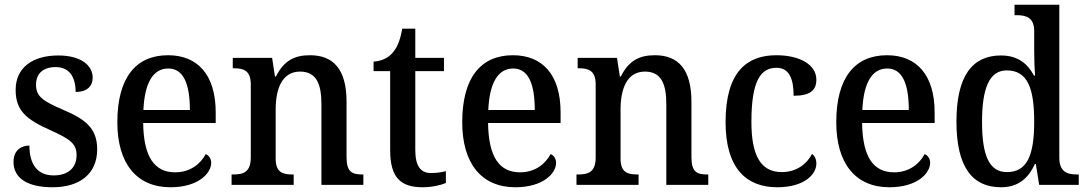

<svg xmlns="http://www.w3.org/2000/svg" viewBox="-20 -780 4587 810"><path d="M202 10C318 10 390 -48 390 -150C390 -237 343 -276 246 -317C163 -353 132 -372 132 -422C132 -467 159 -497 215 -497C269 -497 299 -460 299 -392C346 -392 371 -415 371 -453C371 -502 324 -546 226 -546C118 -546 46 -495 46 -401C46 -312 92 -276 192 -231C277 -193 303 -173 303 -126C303 -74 270 -40 206 -40C134 -40 104 -92 104 -166C73 -166 37 -149 37 -97C37 -28 96 10 202 10Z M699 10C818 10 871 -50 871 -93C871 -112 860 -125 848 -130C826 -89 783 -53 719 -53C632 -53 586 -117 584 -261H890V-306C890 -464 814 -547 689 -547C553 -547 475 -452 475 -264C475 -91 556 10 699 10ZM781 -316H585C590 -429 625 -491 690 -491C756 -491 781 -422 781 -316Z M957 0H1219V-44H1214C1173 -44 1143 -52 1143 -111V-318C1143 -402 1168 -478 1246 -478C1313 -478 1336 -428 1336 -342V0H1513V-44H1509C1467 -44 1442 -53 1442 -116V-351C1442 -488 1386 -547 1288 -547C1223 -547 1178 -525 1144 -457H1140L1128 -536H962V-492H967C1007 -492 1038 -483 1038 -424V-116C1038 -53 1006 -44 964 -44H957Z M1763 10C1804 10 1843 0 1861 -8V-58C1841 -53 1822 -50 1798 -50C1755 -50 1732 -79 1732 -147V-480H1853V-536H1732V-659H1677C1668 -608 1655 -578 1635 -556C1616 -534 1587 -522 1556 -520V-480H1626V-146C1626 -30 1671 10 1763 10Z M2154 10C2273 10 2326 -50 2326 -93C2326 -112 2315 -125 2303 -130C2281 -89 2238 -53 2174 -53C2087 -53 2041 -117 2039 -261H2345V-306C2345 -464 2269 -547 2144 -547C2008 -547 1930 -452 1930 -264C1930 -91 2011 10 2154 10ZM2236 -316H2040C2045 -429 2080 -491 2145 -491C2211 -491 2236 -422 2236 -316Z M2412 0H2674V-44H2669C2628 -44 2598 -52 2598 -111V-318C2598 -402 2623 -478 2701 -478C2768 -478 2791 -428 2791 -342V0H2968V-44H2964C2922 -44 2897 -53 2897 -116V-351C2897 -488 2841 -547 2743 -547C2678 -547 2633 -525 2599 -457H2595L2583 -536H2417V-492H2422C2462 -492 2493 -483 2493 -424V-116C2493 -53 2461 -44 2419 -44H2412Z M3259 10C3374 10 3424 -45 3424 -90C3424 -109 3417 -122 3406 -131C3384 -88 3340 -54 3278 -54C3188 -54 3150 -126 3150 -266C3150 -443 3191 -494 3256 -494C3313 -494 3328 -441 3328 -376C3398 -376 3424 -399 3424 -444C3424 -509 3351 -547 3255 -547C3134 -547 3041 -480 3041 -265C3041 -67 3131 10 3259 10Z M3732 10C3851 10 3904 -50 3904 -93C3904 -112 3893 -125 3881 -130C3859 -89 3816 -53 3752 -53C3665 -53 3619 -117 3617 -261H3923V-306C3923 -464 3847 -547 3722 -547C3586 -547 3508 -452 3508 -264C3508 -91 3589 10 3732 10ZM3814 -316H3618C3623 -429 3658 -491 3723 -491C3789 -491 3814 -422 3814 -316Z M4203 10C4276 10 4318 -28 4346 -88H4350L4364 0H4531V-44H4523C4481 -44 4449 -56 4449 -115V-760H4260V-716H4268C4308 -716 4343 -707 4343 -649V-570C4343 -536 4344 -493 4347 -461H4342C4316 -511 4274 -546 4203 -546C4082 -546 4015 -460 4015 -267C4015 -75 4082 10 4203 10ZM4228 -54C4153 -54 4123 -124 4123 -266C4123 -406 4153 -483 4227 -483C4316 -483 4343 -406 4343 -267C4343 -128 4315 -54 4228 -54Z"/></svg>

Font: Noto Serif SemiCondensed Medium
Style: Regular
Weight: 500
Width: 4
Designer: Monotype Design Team
Foundry: Monotype Imaging Inc.
Version: Version 2.014